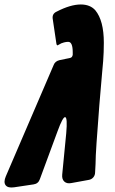

<svg xmlns="http://www.w3.org/2000/svg" viewBox="-54 -823 514 858"><path d="M-28 -35 186 -533Q192 -549 211 -554L259 -564Q269 -566 271 -578V-589Q271 -636 251 -636Q237 -636 222 -630H221L210 -624Q209 -623 208 -623Q200 -616 198 -628L182 -736Q177 -761 199 -771Q261 -803 307 -803Q349 -803 372 -777Q410 -731 410 -632Q410 -589 407 -550L402 -494Q392 -385 390 -354Q382 -251 377.5 -185.5Q373 -120 373 -90L371 -53Q371 -40 363 -30.5Q355 -21 342 -19L265 -5Q245 -1 233.5 -11.5Q222 -22 224 -43L242 -228Q248 -297 237.5 -299.5Q227 -302 203 -236L124 -22Q117 -2 96 1L9 14Q-19 18 -29 4.5Q-39 -9 -28 -35Z"/></svg>

Font: Bangerz
Style: Bold
Weight: 700
Designer: vernon adams
Foundry: Vernon Adams
Version: Version 2.10;February 7, 2025;FontCreator 13.0.0.2683 64-bit